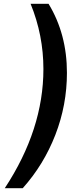

<svg xmlns="http://www.w3.org/2000/svg" viewBox="-20 -881 430 1004"><path d="M330 -500Q330 -332 269.5 -176Q209 -20 99 103H5Q207 -204 207 -520Q207 -697 140 -861H234Q330 -703 330 -500Z"/></svg>

Font: Krub SemiBold
Style: Italic
Weight: 600
Italic angle: -8°
Designer: Ekaluck Peanpanawate
Foundry: Cadson Demak Co.,Ltd.
Version: Version 1.000; ttfautohint (v1.6)